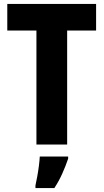

<svg xmlns="http://www.w3.org/2000/svg" viewBox="-20 -734 526 975"><path d="M321 0H165V-579H17V-714H468V-579H321ZM326 72Q313 110 296 148Q279 186 256 221H160V208Q164 190 169 163Q174 136 177.5 108.5Q181 81 182 61H326Z"/></svg>

Font: Noto Sans Condensed ExtraBold
Style: Regular
Weight: 800
Width: 3
Designer: Monotype Design Team
Foundry: Monotype Imaging Inc.
Version: Version 2.013; ttfautohint (v1.8.4.7-5d5b)